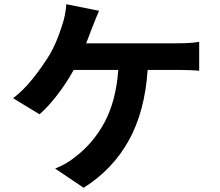

<svg xmlns="http://www.w3.org/2000/svg" viewBox="-20 -834 1040 909"><path d="M449 -783Q439 -761 416 -702L388 -629H819Q885 -629 923 -636V-499Q886 -503 819 -503H679Q666 -307 590 -169.5Q514 -32 376 55L241 -36Q295 -57 336 -91Q422 -156 475.5 -256Q529 -356 540 -503H329Q297 -445 253.5 -387.5Q210 -330 167 -293L42 -369Q90 -405 135 -461.5Q180 -518 215 -575Q248 -631 273 -711Q290 -759 294 -814Z"/></svg>

Font: Sinter Bold
Style: Regular
Weight: 700
Foundry: Adobe & rsms
Version: Version 1.000